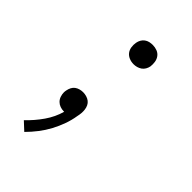

<svg xmlns="http://www.w3.org/2000/svg" viewBox="-218 -624 936 936"><g transform="rotate(45 250.0 -156.5)"><path d="M127 215 85 176Q123 140 152.5 97.5Q182 55 195 8H192Q179 8 166.5 3.5Q154 -1 145 -10Q136 -19 131.5 -32Q127 -45 127 -58Q127 -62 127.5 -66Q128 -70 129 -74Q131 -85 136.5 -95.5Q142 -106 151 -112.5Q160 -119 171 -122Q182 -125 193 -125Q205 -125 217 -121.5Q229 -118 238 -111Q247 -104 252 -93.5Q257 -83 258.5 -71Q260 -59 259 -47Q258 -35 255 -22Q250 10 238.5 42Q227 74 211 104Q195 134 173.5 162Q152 190 127 215ZM270 -395Q254 -395 239.5 -401Q225 -407 216 -418.5Q207 -430 204.5 -446Q202 -462 205 -478Q207 -489 212.5 -499Q218 -509 227.5 -516Q237 -523 248 -525.5Q259 -528 270 -528Q286 -528 300.5 -522.5Q315 -517 324 -505Q333 -493 335.5 -477.5Q338 -462 336 -446Q334 -435 328 -424.5Q322 -414 312.5 -407.5Q303 -401 292 -398Q281 -395 270 -395Z"/></g></svg>

Font: Iosevka Light Oblique
Style: Regular
Weight: 300
Italic angle: -9°
Monospace: yes
Designer: Belleve Invis
Foundry: Belleve Invis
Version: Version 32.5.0; ttfautohint (v1.8.4)